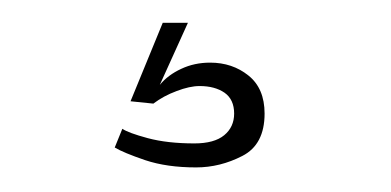

<svg xmlns="http://www.w3.org/2000/svg" viewBox="-20 -14 334 164"><path d="M147.5 129Q122.5 129 104 122.8Q85.5 116.5 78 112L84.5 96Q89.5 99.5 106.2 104Q123 108.5 146 108.5Q163 108.5 171.5 101.5Q180 94.5 180 83Q180 71 171.8 65.2Q163.5 59.5 150.5 59.5Q142 59.5 130.8 63.8Q119.5 68 111 74.5L91.5 72.5L119 5.5H140.5L116.5 58.5Q123.5 50 134.8 44.8Q146 39.5 159.5 39.5Q178.5 39.5 192.2 50.5Q206 61.5 206 83Q206 109.5 187 119.2Q168 129 147.5 129Z"/></svg>

Font: Imbue 48pt Thin
Style: Regular
Weight: 250
Designer: Tyler Finck
Foundry: Etcetera Type Company
Version: Version 1.102